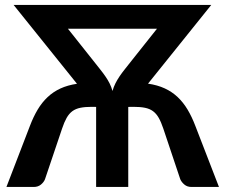

<svg xmlns="http://www.w3.org/2000/svg" viewBox="-20 -742 894 762"><path d="M849 0H740Q723 0 711.8 -9.5Q700.5 -19 695.5 -30.5L628 -232Q619.5 -257.5 610 -274.2Q600.5 -291 587.2 -300.8Q574 -310.5 555.5 -314.2Q537 -318 510 -318H494L493.5 -317.5H489V0H361.5V-317.5H359.5L359 -318H344.5Q317.5 -318 299 -314.2Q280.5 -310.5 267.2 -300.8Q254 -291 244.5 -274.2Q235 -257.5 226.5 -232L158.5 -30.5Q154 -19 142.5 -9.5Q131 0 114 0H5.5L99 -243Q112.5 -278.5 129.5 -307Q146.5 -335.5 168.8 -356.5Q191 -377.5 219.8 -390.8Q248.5 -404 285.5 -409.5L34 -722.5H818.5L567.5 -410Q605 -404.5 633.8 -391.2Q662.5 -378 685 -356.8Q707.5 -335.5 724.5 -307Q741.5 -278.5 755 -243ZM350 -501.5Q364.5 -483 376.5 -468Q388.5 -453 398.2 -439Q408 -425 415 -411Q422 -397 426.5 -381Q431 -397 438 -411Q445 -425 454.5 -439Q464 -453 476 -468Q488 -483 502.5 -501.5L603 -628H249.5Z"/></svg>

Font: Lato
Style: Bold
Weight: 700
Designer: Lukasz Dziedzic with Adam Twardoch and Botio Nikoltchev
Foundry: tyPoland Lukasz Dziedzic
Version: Version 2.010; 2014-09-01; http://www.latofonts.com/; ttfaut